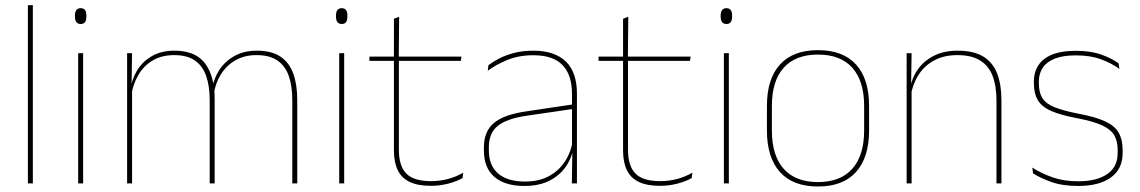

<svg xmlns="http://www.w3.org/2000/svg" viewBox="-20 -684 4251 716"><path d="M84 0V-664.5H102.5V0Z M271.5 0V-485.5H290V0ZM281 -594.5Q270.5 -594.5 265 -601.2Q259.5 -608 259.5 -622V-626.5Q259.5 -640 265 -646.8Q270.5 -653.5 281 -653.5Q291.5 -653.5 296.8 -646.8Q302 -640 302 -626.5V-622Q302 -608 296.8 -601.2Q291.5 -594.5 281 -594.5Z M1070 0V-310Q1070 -363 1057 -400.5Q1044 -438 1014.8 -458.2Q985.5 -478.5 936.5 -478.5Q892 -478.5 858.2 -459.2Q824.5 -440 803.8 -406.8Q783 -373.5 777 -331.5L766.5 -351.5H771.5Q776 -389 797 -421.8Q818 -454.5 853.5 -474.8Q889 -495 937.5 -495Q993 -495 1026 -472.8Q1059 -450.5 1073.8 -409.2Q1088.5 -368 1088.5 -311V0ZM454 0V-485.5H472.5L470.5 -357.5H472.5V0ZM762 0V-309.5Q762 -362.5 749 -400.2Q736 -438 707 -458.2Q678 -478.5 629.5 -478.5Q583.5 -478.5 549.8 -458.8Q516 -439 495.8 -404.2Q475.5 -369.5 469 -325L458.5 -344H465.5Q470 -385 490 -419.2Q510 -453.5 545.5 -474.2Q581 -495 630.5 -495Q697 -495 732.8 -460.8Q768.5 -426.5 778 -358Q779.5 -346.5 780 -336Q780.5 -325.5 780.5 -314V0Z M1245 0V-485.5H1263.5V0ZM1254.5 -594.5Q1244 -594.5 1238.5 -601.2Q1233 -608 1233 -622V-626.5Q1233 -640 1238.5 -646.8Q1244 -653.5 1254.5 -653.5Q1265 -653.5 1270.2 -646.8Q1275.5 -640 1275.5 -626.5V-622Q1275.5 -608 1270.2 -601.2Q1265 -594.5 1254.5 -594.5Z M1587.5 9Q1539 9 1508.5 -5.2Q1478 -19.5 1463.5 -49Q1449 -78.5 1449 -123V-462.5H1467.5V-124.5Q1467.5 -65.5 1495 -37Q1522.5 -8.5 1588 -8.5Q1619 -8.5 1649.2 -16.2Q1679.5 -24 1707.5 -40L1705 -20Q1682 -7 1650.8 1Q1619.5 9 1587.5 9ZM1357.5 -457V-473H1701L1698.5 -457ZM1449 -468V-614L1468.5 -621.5L1467 -468Z M2112.5 0 2114.5 -128 2113 -131.5V-292V-334.5Q2113 -404.5 2077.8 -441.2Q2042.5 -478 1969 -478Q1914.5 -478 1871.5 -460.2Q1828.5 -442.5 1799 -420L1801.5 -441Q1817 -453 1840.8 -465.5Q1864.5 -478 1896.8 -486.5Q1929 -495 1969 -495Q2010.5 -495 2041 -484.2Q2071.5 -473.5 2091.8 -453Q2112 -432.5 2121.8 -402.8Q2131.5 -373 2131.5 -335V0ZM1935.5 9.5Q1863 9.5 1823.8 -24.2Q1784.5 -58 1784.5 -123V-134.5Q1784.5 -192.5 1820.5 -224.2Q1856.5 -256 1941 -268.5L2122 -295.5L2122.5 -278.5L1944.5 -252.5Q1869.5 -241.5 1836.2 -214.5Q1803 -187.5 1803 -135.5V-124Q1803 -66.5 1837.8 -36.8Q1872.5 -7 1938 -7Q1990 -7 2027.2 -27.2Q2064.5 -47.5 2087 -82.2Q2109.5 -117 2116 -160.5L2125.5 -142H2119.5Q2115.5 -102.5 2093.5 -67.8Q2071.5 -33 2032 -11.8Q1992.5 9.5 1935.5 9.5Z M2442 9Q2393.5 9 2363 -5.2Q2332.5 -19.5 2318 -49Q2303.5 -78.5 2303.5 -123V-462.5H2322V-124.5Q2322 -65.5 2349.5 -37Q2377 -8.5 2442.5 -8.5Q2473.5 -8.5 2503.8 -16.2Q2534 -24 2562 -40L2559.5 -20Q2536.5 -7 2505.2 1Q2474 9 2442 9ZM2212 -457V-473H2555.5L2553 -457ZM2303.5 -468V-614L2323 -621.5L2321.5 -468Z M2679.5 0V-485.5H2698V0ZM2689 -594.5Q2678.5 -594.5 2673 -601.2Q2667.5 -608 2667.5 -622V-626.5Q2667.5 -640 2673 -646.8Q2678.5 -653.5 2689 -653.5Q2699.5 -653.5 2704.8 -646.8Q2710 -640 2710 -626.5V-622Q2710 -608 2704.8 -601.2Q2699.5 -594.5 2689 -594.5Z M3030.5 11.5Q2937 11.5 2888.5 -42.5Q2840 -96.5 2840 -197.5V-289Q2840 -390 2888.8 -443.5Q2937.5 -497 3030.5 -497Q3123.5 -497 3172.2 -443.5Q3221 -390 3221 -289V-197.5Q3221 -96.5 3172.2 -42.5Q3123.5 11.5 3030.5 11.5ZM3030.5 -5Q3114 -5 3158.2 -54.5Q3202.5 -104 3202.5 -197.5V-289Q3202.5 -382 3158.5 -431.2Q3114.5 -480.5 3030.5 -480.5Q2946.5 -480.5 2902.5 -431.2Q2858.5 -382 2858.5 -289V-197.5Q2858.5 -104 2902.5 -54.5Q2946.5 -5 3030.5 -5Z M3696 0V-310Q3696 -363 3681.8 -400.5Q3667.5 -438 3635.5 -458.2Q3603.5 -478.5 3550 -478.5Q3500.5 -478.5 3463.8 -458.8Q3427 -439 3405 -404.2Q3383 -369.5 3376 -325L3367 -344H3372.5Q3377 -385 3398.8 -419.2Q3420.5 -453.5 3459 -474.2Q3497.5 -495 3551 -495Q3611.5 -495 3647.2 -472.8Q3683 -450.5 3698.8 -409.2Q3714.5 -368 3714.5 -311V0ZM3361 0V-485.5H3379.5L3377.5 -358.5H3379.5V0Z M4000.5 9.5Q3942 9.5 3900.2 -5.5Q3858.5 -20.5 3832.5 -37.5L3829.5 -59Q3864.5 -37 3905.8 -22.5Q3947 -8 4001.5 -8Q4070 -8 4109 -34.8Q4148 -61.5 4148 -113.5V-123.5Q4148 -157 4135.5 -179Q4123 -201 4090.5 -216.2Q4058 -231.5 3997.5 -243Q3936 -254.5 3900.5 -270Q3865 -285.5 3850.2 -310.5Q3835.5 -335.5 3835.5 -374.5V-379.5Q3835.5 -434.5 3874.8 -464.5Q3914 -494.5 3992.5 -494.5Q4048.5 -494.5 4088.2 -480Q4128 -465.5 4151.5 -447.5L4154.5 -427Q4124 -449 4084.8 -463.2Q4045.5 -477.5 3992 -477.5Q3945 -477.5 3914.5 -465.8Q3884 -454 3869 -432Q3854 -410 3854 -379.5V-374.5Q3854 -339.5 3867.2 -318.2Q3880.5 -297 3913 -284Q3945.5 -271 4002 -260Q4066 -248 4101.8 -231.2Q4137.5 -214.5 4152 -188.8Q4166.5 -163 4166.5 -124.5V-113.5Q4166.5 -54 4122.8 -22.2Q4079 9.5 4000.5 9.5Z"/></svg>

Font: Anek Tamil Medium Thin
Style: Regular
Weight: 250
Version: Version 1.003